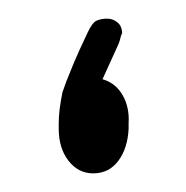

<svg xmlns="http://www.w3.org/2000/svg" viewBox="-20 -186 200 206"><path d="M90 -101Q104 -97 111.5 -84Q119 -71 118 -54V-48Q117 -27 107 -13.5Q97 0 80 0Q64 0 53.5 -13.5Q43 -27 43 -48V-53Q43 -61 44 -69Q45 -77 47 -87Q49 -93 51.5 -99.5Q54 -106 59 -118Q64 -130 74 -151Q79 -162 84 -164Q89 -166 95 -166Q101 -166 106 -162Q111 -158 111 -150Q110 -149 109 -144.5Q108 -140 105 -134Z"/></svg>

Font: Beiruti
Style: Regular
Weight: 400
Designer: Arlette Boutros
Foundry: Boutros
Version: Version 1.41